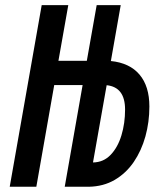

<svg xmlns="http://www.w3.org/2000/svg" viewBox="-20 -713 626 733"><path d="M17.1 0 139.2 -693.4H240.7L203.1 -481H311.5L349.1 -693.4H440.9L403.3 -480Q475.1 -472.7 512.7 -428.2Q550.3 -383.8 550.3 -306.2Q550.3 -247.1 535.2 -192.4Q520 -137.7 490.7 -94.7Q461.4 -51.8 418.2 -26.4Q375 -1 318.8 0H227.1L295.4 -388.2H187L118.7 0ZM387.2 -387.7 335 -92.8Q375 -93.3 402.3 -121.8Q429.7 -150.4 443.6 -196.3Q457.5 -242.2 457.5 -294.9Q457.5 -380.4 387.2 -387.7Z"/></svg>

Font: Cascadia Mono
Style: Italic
Weight: 400
Italic angle: -10°
Monospace: yes
Designer: Aaron Bell
Foundry: Saja Typeworks
Version: Version 2404.023; ttfautohint (v1.8.4)